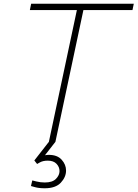

<svg xmlns="http://www.w3.org/2000/svg" viewBox="-20 -760 737 1029"><path d="M220 249Q189 249 167.5 243Q146 237 146 237L153 207Q153 207 175 212.5Q197 218 220 218Q261 218 280 198.5Q299 179 299 157Q299 135 283 118Q267 101 236 101Q211 101 194.5 110Q178 119 179 119L164 100L242 0L392 -706H140L147 -740H697L690 -706H427L277 0L221 72Q231 70 242 70Q287 70 310.5 96Q334 122 334 154Q334 189 306 219Q278 249 220 249Z"/></svg>

Font: Be Vietnam Pro Thin
Style: Italic
Weight: 100
Italic angle: -12°
Designer: Lam Bao, Tony Le, Vietanh Nguyen
Foundry: Yellow Type Foundry
Version: Version 1.002; ttfautohint (v1.8.3)